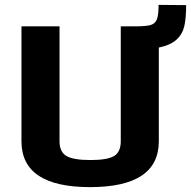

<svg xmlns="http://www.w3.org/2000/svg" viewBox="-20 -757 783 787"><path d="M631 -562V-178Q631 10 349 10Q68 10 68 -178V-649H224V-178Q224 -134 252.5 -117.5Q281 -101 351 -101Q420 -101 447.5 -117.5Q475 -134 475 -178V-649H534Q579 -649 597.5 -654.5Q616 -660 623 -677.5Q630 -695 630 -737L743 -736Q743 -683 735.5 -650Q728 -617 703.5 -594.5Q679 -572 631 -562Z"/></svg>

Font: Play
Style: Bold
Weight: 700
Designer: Jonas Hecksher (Cyrillic expansion: Cyreal)
Foundry: Jonas Hecksher, Playtype, e-types AS
Version: Version 2.101; ttfautohint (v1.5.65-e2d9)